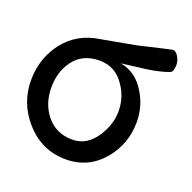

<svg xmlns="http://www.w3.org/2000/svg" viewBox="-102 -627 747 748"><g transform="rotate(20 271.0 -253.0)"><path d="M525 -474Q525 -446 512 -440Q470 -425 416 -418L319 -406Q384 -395 422 -332Q456 -277 456 -212Q456 -122 400 -54Q339 19 245 19Q144 19 76 -59Q13 -130 13 -226Q13 -304 54 -368Q102 -442 189 -463L353 -493L443 -514Q457 -517 469.5 -520Q482 -523 487 -524L492 -525Q505 -525 515 -508Q525 -491 525 -474ZM375 -226Q375 -283 344 -329Q306 -388 239 -388Q168 -388 131 -337Q97 -291 97 -226Q97 -160 133 -114Q173 -62 243 -62Q304 -62 343 -123Q375 -175 375 -226Z"/></g></svg>

Font: GFS Complutum
Style: Regular
Weight: 400
Designer: George D. Matthiopoulos
Foundry: George D. Matthiopoulos
Version: Version 1.000